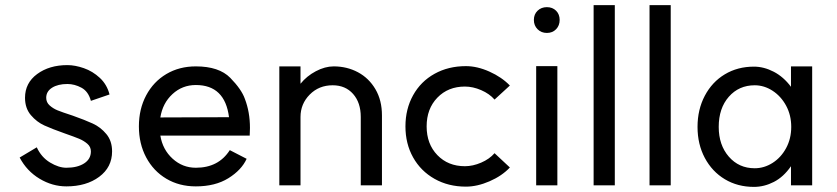

<svg xmlns="http://www.w3.org/2000/svg" viewBox="-20 -723 3278 752"><path d="M240 -66Q283 -66 309.5 -83Q336 -100 336 -130Q336 -148 322 -160Q308 -172 290 -179.5Q272 -187 232 -201Q184 -218 154 -231.5Q124 -245 101 -272Q78 -299 78 -340Q78 -398 125.5 -433Q173 -468 244 -468Q274 -468 308.5 -456Q343 -444 371 -418Q399 -392 409 -353L336 -328Q326 -365 299 -379.5Q272 -394 244 -394Q207 -394 184 -379.5Q161 -365 161 -340Q161 -322 174.5 -310Q188 -298 205 -291Q222 -284 265 -270Q313 -253 343.5 -239Q374 -225 396.5 -198Q419 -171 419 -130Q419 -68 368.5 -30.5Q318 7 240 7Q185 7 135 -23Q85 -53 57 -106L124 -146Q142 -107 176 -86.5Q210 -66 240 -66Z M524 -228Q524 -296 552.5 -349.5Q581 -403 631.5 -433Q682 -463 747 -463Q838 -463 882 -418Q926 -373 939 -336Q959 -284 959 -222L958 -192H608Q617 -137 656 -101.5Q695 -66 747 -66Q836 -66 880 -135L946 -101Q926 -57 874.5 -25Q823 7 747 7Q682 7 631.5 -23Q581 -53 552.5 -106.5Q524 -160 524 -228ZM747 -390Q694 -390 655.5 -354.5Q617 -319 608 -263L877 -264Q861 -390 747 -390Z M1283 -389Q1229 -389 1193 -352.5Q1157 -316 1157 -265V3H1074V-463H1157V-395Q1181 -425 1217 -444Q1253 -463 1287 -463Q1339 -463 1382 -440Q1425 -417 1450.5 -373.5Q1476 -330 1476 -271V3H1393V-265Q1393 -321 1363 -355Q1333 -389 1283 -389Z M1917 -123 1977 -67Q1946 -34 1897.5 -13Q1849 8 1805 8Q1736 8 1682 -22.5Q1628 -53 1598 -106.5Q1568 -160 1568 -228Q1568 -296 1598 -350Q1628 -404 1682 -434Q1736 -464 1805 -464Q1849 -464 1897 -442.5Q1945 -421 1977 -388L1917 -333Q1897 -356 1864.5 -370Q1832 -384 1801 -384Q1735 -384 1693 -340.5Q1651 -297 1651 -228Q1651 -159 1693 -115.5Q1735 -72 1801 -72Q1832 -72 1864.5 -86Q1897 -100 1917 -123Z M2163 -464V3H2080V-464ZM2172 -645Q2172 -623 2158 -608.5Q2144 -594 2122 -594Q2100 -594 2085.5 -608.5Q2071 -623 2071 -645Q2071 -667 2085.5 -681Q2100 -695 2122 -695Q2144 -695 2158 -681Q2172 -667 2172 -645Z M2388 -703V3H2305V-703Z M2607 -703V3H2524V-703Z M2712 -226Q2712 -294 2740.5 -348Q2769 -402 2819 -432Q2869 -462 2933 -462Q2972 -462 3010.5 -442Q3049 -422 3078 -383V-463H3161V3H3078V-72Q3049 -30 3011 -10.5Q2973 9 2933 9Q2869 9 2819 -21Q2769 -51 2740.5 -104.5Q2712 -158 2712 -226ZM3079 -226Q3079 -272 3059 -309Q3039 -346 3006 -367.5Q2973 -389 2936 -389Q2874 -389 2834.5 -344Q2795 -299 2795 -226Q2795 -155 2834.5 -109.5Q2874 -64 2936 -64Q2973 -64 3006 -85Q3039 -106 3059 -143Q3079 -180 3079 -226Z"/></svg>

Font: SUITE Medium
Style: Regular
Weight: 500
Designer: Sun
Foundry: Sun
Version: Version 2.040